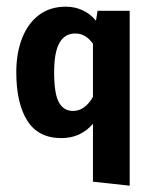

<svg xmlns="http://www.w3.org/2000/svg" viewBox="-20 -410 466 587"><path d="M273.4 -346.7 278.3 -377H376.5V157.7L264.2 145.5V-31.7Q227.1 12.2 167.5 12.2Q97.2 12.2 63.5 -41Q29.8 -94.2 29.8 -189.5Q29.8 -247.6 47.6 -293.2Q65.4 -338.9 99.4 -364.3Q133.3 -389.6 181.2 -389.6Q208.5 -389.6 232.4 -378.7Q256.3 -367.7 273.4 -346.7ZM145.5 -189Q145.5 -123 160.2 -96.9Q174.8 -70.8 203.1 -70.8Q239.3 -70.8 264.2 -113.8V-276.4Q252.9 -292 239.7 -299.8Q226.6 -307.6 210 -307.6Q178.2 -307.6 161.9 -279.1Q145.5 -250.5 145.5 -189Z"/></svg>

Font: Amiri Typewriter
Style: Bold
Weight: 700
Monospace: yes
Designer: Khaled Hosny
Version: Version 1.1